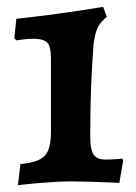

<svg xmlns="http://www.w3.org/2000/svg" viewBox="-20 -530 398 561"><path d="M32.3 11.1 39.7 -50.7Q74 -53.7 93.5 -62.8Q113 -71.9 120.9 -91.1Q128.8 -110.3 128.8 -143.9V-359.8Q128.8 -396.4 117 -406.6Q105.3 -416.8 77.9 -416.8Q63.3 -416.8 45.5 -414.4Q27.6 -412.1 27.6 -412.1L21.9 -418.3L27.7 -475.2Q38.1 -476.1 57.4 -478.3Q76.6 -480.5 100.5 -483.6Q124.5 -486.6 147.6 -489.7Q196.7 -496.4 225.8 -501Q254.9 -505.7 268 -507.8Q281 -510 281.6 -509.5L292.1 -480.8Q274.4 -466.6 266 -450.1Q257.5 -433.6 253.7 -402.2Q250.4 -362.3 248 -316Q245.6 -269.7 244.6 -222.6Q243.7 -175.4 243.7 -130.5Q243.7 -93.2 253.4 -78.5Q263.2 -63.8 288.2 -63.8Q306.2 -63.8 321.6 -65.1Q337.1 -66.4 337.1 -66.4L340 -61.5L328.7 4.4Q328.7 4.4 313.9 3.6Q299 2.9 276.2 2.2Q253.4 1.5 229.1 0.7Q204.7 0 185.8 0Q162.8 0 136.3 1.8Q109.7 3.5 86.2 5.5Q62.7 7.5 47.5 9.3Q32.3 11.1 32.3 11.1Z"/></svg>

Font: Alegreya
Style: Regular
Weight: 400
Designer: Juan Pablo del Peral
Foundry: Huerta Tipografica
Version: Version 2.009